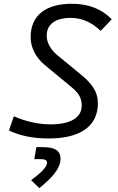

<svg xmlns="http://www.w3.org/2000/svg" viewBox="-20 -723 626 1016"><path d="M237.3 9.8C405.8 9.8 498 -55.7 498 -176.8C498 -237.3 466.8 -280.3 409.2 -327.6L284.2 -430.2C247.6 -460.4 227.1 -498 227.1 -534.2C227.1 -595.2 273.4 -628.4 355 -628.4C410.2 -628.4 464.4 -606.4 512.7 -559.6L571.3 -620.6C520.5 -674.8 448.2 -703.1 360.8 -703.1C220.2 -703.1 142.1 -640.6 142.1 -525.9C142.1 -472.7 168 -419.9 215.8 -379.9L359.9 -260.7C394 -232.9 412.6 -205.1 412.6 -165.5C412.6 -100.1 353.5 -64.9 246.6 -64.9C185.5 -64.9 119.6 -79.1 53.2 -107.4L27.3 -32.7C84 -4.9 155.8 9.8 237.3 9.8ZM188.5 272.5C248 223.1 300.3 172.4 300.3 117.2C300.3 74.7 270.5 55.7 209 55.7H172.4L161.6 119.1H194.8C218.3 119.1 229 125 229 137.7C229 161.1 196.3 192.4 144.5 230.5Z"/></svg>

Font: Cascadia Mono SemiLight
Style: Italic
Weight: 350
Italic angle: -10°
Monospace: yes
Designer: Aaron Bell
Foundry: Saja Typeworks
Version: Version 2404.023